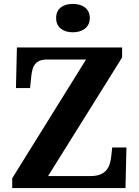

<svg xmlns="http://www.w3.org/2000/svg" viewBox="-20 -955 706 975"><path d="M600.1 -663.1 224.1 -61H439.9Q470.7 -61 490.2 -69.6Q509.8 -78.1 521.2 -92.3Q532.7 -106.4 537.8 -124.3Q543 -142.1 544.9 -161.1L549.8 -206.1H622.1L617.2 0H42V-49.8L417 -652.8H220.2Q196.8 -652.8 181.6 -646.5Q166.5 -640.1 157.5 -628.2Q148.4 -616.2 144.3 -599.4Q140.1 -582.5 138.2 -562L132.8 -507.8H61L65.9 -713.9H600.1ZM265.1 -863.3Q265.1 -882.3 271.7 -896Q278.3 -909.7 289.8 -918.2Q301.3 -926.8 316.7 -930.9Q332 -935.1 350.1 -935.1Q367.2 -935.1 382.8 -930.9Q398.4 -926.8 410.2 -918.2Q421.9 -909.7 429 -896Q436 -882.3 436 -863.3Q436 -844.7 429 -831.1Q421.9 -817.4 410.2 -808.6Q398.4 -799.8 382.8 -795.4Q367.2 -791 350.1 -791Q332 -791 316.7 -795.4Q301.3 -799.8 289.8 -808.6Q278.3 -817.4 271.7 -831.1Q265.1 -844.7 265.1 -863.3Z"/></svg>

Font: Droid Serif
Style: Bold
Weight: 700
Designer: Monotype Design team
Foundry: Monotype Imaging Inc.
Version: Version 1.03